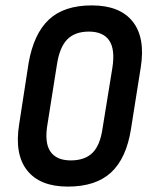

<svg xmlns="http://www.w3.org/2000/svg" viewBox="-20 -683 547 711"><path d="M231 8Q128 8 80.5 -52Q33 -112 51 -223L86 -450Q105 -558 161 -610.5Q217 -663 320 -663Q424 -663 471.5 -603Q519 -543 501 -432L465 -205Q448 -97 391.5 -44.5Q335 8 231 8ZM242 -89Q294 -89 322.5 -117Q351 -145 360 -209L396 -431Q407 -500 384.5 -533Q362 -566 309 -566Q258 -566 229.5 -537.5Q201 -509 191 -445L156 -224Q144 -155 166.5 -122Q189 -89 242 -89Z"/></svg>

Font: Sofia Sans Condensed
Style: Bold Italic
Weight: 700
Italic angle: -9°
Version: Version 4.100